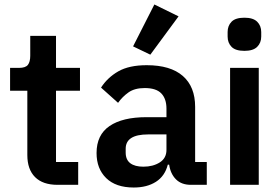

<svg xmlns="http://www.w3.org/2000/svg" viewBox="-20 -825 1249 857"><path d="M237 0Q171 0 136.5 -34.5Q102 -69 102 -133V-420H25V-522H65Q94 -522 104.5 -535.5Q115 -549 115 -576V-665H230V-522H337V-420H230V-102H329V0Z M832 0Q790 0 765.5 -24.5Q741 -49 735 -90H729Q716 -39 676 -13.5Q636 12 577 12Q497 12 454 -30Q411 -72 411 -142Q411 -223 469 -262.5Q527 -302 634 -302H723V-340Q723 -384 700 -408Q677 -432 626 -432Q581 -432 553.5 -412.5Q526 -393 507 -366L431 -434Q460 -479 508 -506.5Q556 -534 635 -534Q741 -534 796 -486Q851 -438 851 -348V-102H903V0ZM620 -81Q663 -81 693 -100Q723 -119 723 -156V-225H641Q541 -225 541 -161V-144Q541 -112 561.5 -96.5Q582 -81 620 -81ZM651 -581 574 -618 669 -805 777 -752Z M1071 -598Q1031 -598 1013.5 -616Q996 -634 996 -662V-682Q996 -710 1013.5 -728Q1031 -746 1071 -746Q1110 -746 1128 -728Q1146 -710 1146 -682V-662Q1146 -634 1128 -616Q1110 -598 1071 -598ZM1007 -522H1135V0H1007Z"/></svg>

Font: IBM Plex Sans SmBld
Style: Regular
Weight: 600
Designer: Mike Abbink, Paul van der Laan, Pieter van Rosmalen
Foundry: Bold Monday
Version: Version 3.005